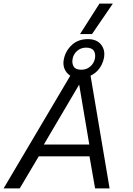

<svg xmlns="http://www.w3.org/2000/svg" viewBox="-27 -1040 732 1060"><path d="M415 -852 522 -1020H596L481 -852ZM-7 0 361 -622Q339 -636 329 -660.5Q319 -685 326 -716Q336 -761 370.5 -792.5Q405 -824 458 -824Q508 -824 532 -792.5Q556 -761 546 -716Q539 -685 520.5 -660.5Q502 -636 473 -622L578 0H498L467 -177H187L82 0ZM422 -655Q451 -655 471.5 -673Q492 -691 497 -716Q502 -742 491 -759.5Q480 -777 448 -777Q420 -777 399.5 -759.5Q379 -742 374 -716Q369 -691 379.5 -673Q390 -655 422 -655ZM215 -242H466L410 -573Z"/></svg>

Font: Kanit Light
Style: Italic
Weight: 300
Italic angle: -12°
Designer: Katatrad Team
Foundry: CadsonDemak
Version: Version 2.000; ttfautohint (v1.8.3)